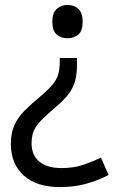

<svg xmlns="http://www.w3.org/2000/svg" viewBox="-20 -566 474 778"><path d="M292 -304Q292 -267 284.5 -239Q277 -211 259 -186.5Q241 -162 208 -134Q170 -102 148 -79.5Q126 -57 117 -36Q108 -15 108 15Q108 63 139.5 89Q171 115 229 115Q279 115 317 102Q355 89 389 73L420 143Q380 164 331.5 178Q283 192 223 192Q128 192 76 145Q24 98 24 17Q24 -28 38.5 -59.5Q53 -91 79.5 -117.5Q106 -144 142 -174Q176 -203 193 -223.5Q210 -244 216 -265Q222 -286 222 -314V-331H292ZM315 -478Q315 -441 297.5 -426Q280 -411 253 -411Q228 -411 210 -426Q192 -441 192 -478Q192 -514 210 -530Q228 -546 253 -546Q280 -546 297.5 -530Q315 -514 315 -478Z"/></svg>

Font: Noto Sans Meroitic
Style: Regular
Weight: 400
Designer: Monotype Design Team
Foundry: Monotype Imaging Inc.
Version: Version 2.002; ttfautohint (v1.8.4.7-5d5b)